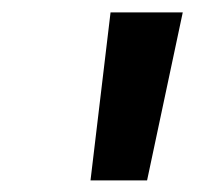

<svg xmlns="http://www.w3.org/2000/svg" viewBox="-20 -748 332 318"><path d="M129.9 -449.2 163.1 -727.5H282.7L223.6 -449.2Z"/></svg>

Font: Inter 24pt SemiBold
Style: Italic
Weight: 600
Italic angle: -9.3988°
Designer: Rasmus Andersson
Foundry: rsms
Version: Version 4.001;git-66647c0bb